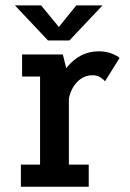

<svg xmlns="http://www.w3.org/2000/svg" viewBox="-20 -706 490 726"><path d="M367.5 -685.5 242.5 -553H161.5L36.5 -685.5H135.5L202.5 -604L268.5 -685.5ZM240.5 -83.5H315.5V0H59V-83.5H131.5V-416.5H63.5V-500H217.5L230.5 -448.5Q281 -512 353.5 -512Q381 -512 403.5 -503Q426 -494 432 -486.5L377 -398.5Q371.5 -406 359 -413.8Q346.5 -421.5 330 -421.5Q297 -421.5 272.8 -397Q248.5 -372.5 240.5 -333.5Z"/></svg>

Font: League Mono Condensed Medium
Style: Regular
Weight: 500
Width: 1
Designer: Tyler Finck
Foundry: The League of Moveable Type / Tyler Finck
Version: Version 2.210